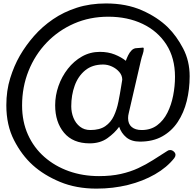

<svg xmlns="http://www.w3.org/2000/svg" viewBox="-20 -946 1147 1125"><path d="M545.4 159.2Q426.3 159.2 331.8 119.9Q237.3 80.6 171.9 21.5Q107.4 -36.6 62.3 -124.5Q17.1 -212.4 17.1 -329.1Q17.1 -415 39.8 -488Q62.5 -561 96.2 -619.6Q130.9 -679.7 179.2 -734.9Q227.5 -790 290.3 -833Q353 -876 430.7 -900.9Q508.3 -925.8 601.1 -925.8Q720.2 -925.8 811.8 -885.5Q903.3 -845.2 963.9 -785.6Q1014.6 -735.4 1053 -662.1Q1091.3 -588.9 1091.3 -499Q1091.3 -422.9 1074.2 -354Q1057.1 -285.2 1021.5 -231.4Q985.8 -177.7 930.9 -147Q876 -116.2 800.3 -116.2Q750 -116.2 720.2 -141.1Q690.4 -166 678.2 -203.1Q652.3 -167 609.6 -136.5Q566.9 -106 505.4 -106Q407.2 -106 355.2 -168.2Q303.2 -230.5 303.2 -329.1Q303.2 -386.2 322.5 -441.7Q341.8 -497.1 377.2 -542.5Q412.6 -587.9 460.4 -615Q508.3 -642.1 565.4 -642.1Q613.8 -642.1 652.1 -626.7Q690.4 -611.3 717.3 -589.8Q722.2 -604 730.5 -621.3Q738.8 -638.7 751.5 -651.4Q764.2 -664.1 782.2 -664.1Q793.5 -664.1 801.3 -665.5Q809.1 -667 817.4 -667Q822.3 -667 822.3 -662.1Q822.3 -645 816.4 -628.9Q810.5 -612.8 805.2 -589.8L734.4 -283.2Q730.5 -269 730.5 -253.9Q730.5 -219.7 751.7 -201.9Q772.9 -184.1 810.1 -184.1Q863.3 -184.1 900.6 -211.9Q938 -239.7 960.9 -285.4Q983.9 -331.1 994.6 -386.2Q1005.4 -441.4 1005.4 -496.1Q1005.4 -606.4 954.8 -685.1Q904.3 -763.7 815.9 -805.9Q727.5 -848.1 614.3 -848.1Q505.9 -848.1 413.8 -807.9Q321.8 -767.6 253.4 -696.3Q185.1 -625 147.2 -530.5Q109.4 -436 109.4 -328.1Q109.4 -233.4 143.8 -157Q178.2 -80.6 240 -26.4Q301.8 27.8 383.5 56.9Q465.3 85.9 560.1 85.9Q631.8 85.9 688 73.2Q744.1 60.5 789.8 39.3Q835.4 18.1 876.5 -8.1Q917.5 -34.2 959.5 -61Q966.8 -66.9 977.1 -66.9Q988.3 -66.9 998.3 -58.1Q1008.3 -49.3 1008.3 -38.1Q1008.3 -29.8 1001.5 -20Q958 35.2 887.9 75.4Q817.9 115.7 730.2 137.5Q642.6 159.2 545.4 159.2ZM509.3 -184.1Q564 -184.1 596.7 -206.5Q629.4 -229 647 -266.4Q664.6 -303.7 673.8 -349.9Q683.1 -396 690.4 -442.9L696.3 -479Q696.3 -503.9 679 -524.2Q661.6 -544.4 636 -556.2Q610.4 -567.9 584.5 -567.9Q520.5 -567.9 479 -533.7Q437.5 -499.5 417.5 -443.8Q397.5 -388.2 397.5 -323.2Q397.5 -287.6 410.4 -255.6Q423.3 -223.6 448.5 -203.9Q473.6 -184.1 509.3 -184.1Z"/></svg>

Font: Cutive
Style: Regular
Weight: 400
Version: Version 1.100; ttfautohint (v1.8.4.7-5d5b)